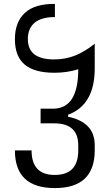

<svg xmlns="http://www.w3.org/2000/svg" viewBox="-20 -757 568 979"><path d="M56 10H141Q141 135 259 135Q379 135 379 10V-16Q379 -128 257 -128H187V-203H257Q379 -208 379 -404Q351 -395 320 -390.5Q289 -386 258 -386Q155 -386 105.5 -428Q56 -470 56 -557Q56 -644 106.5 -691Q157 -738 260 -737V-670Q191 -670 156.5 -641Q122 -612 122 -558Q122 -454 255 -454Q314 -454 363.5 -474Q413 -494 463 -534V-408Q463 -222 327 -172V-162Q464 -133 463 -16V10Q463 202 259.5 202Q56 202 56 10Z"/></svg>

Font: PlemolJP
Style: Regular
Weight: 400
Monospace: yes
Version: v2.0.4; ttfautohint (v1.8.4.7-5d5b-dirty) -l 6 -r 45 -G 200 